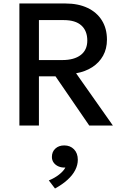

<svg xmlns="http://www.w3.org/2000/svg" viewBox="-20 -720 704 1101"><path d="M91.2 0V-700H355.7Q428.3 -700 481.8 -674.8Q535.2 -649.6 564.2 -603.1Q593.3 -556.5 593.3 -492.6Q593.3 -440.4 571.1 -400.5Q548.9 -360.6 509 -334.8Q469.2 -309.1 416.3 -299.8L627.4 0H491.9L298.4 -282.2H203.2V0ZM203.2 -375.6H337.2Q404.9 -375.6 442.8 -404.5Q480.6 -433.4 480.6 -487.4Q480.6 -543.1 446.7 -573.9Q412.8 -604.8 345.1 -604.8H203.2ZM295.4 361 260 314.6Q292.8 301.4 318.6 281.2Q344.4 261.1 354.8 240.8Q333.9 241.9 316.3 234.6Q298.7 227.3 288.1 213.1Q277.6 198.9 277.6 180Q277.6 150.3 297.4 132.1Q317.2 113.9 348.2 113.9Q382.8 113.9 404.5 136.3Q426.2 158.8 426.2 196.2Q426.2 226 411.5 254.9Q396.9 283.8 367.7 310.5Q338.6 337.3 295.4 361Z"/></svg>

Font: Geologica Thin
Style: Regular
Weight: 100
Version: Version 1.010;gftools[0.9.28]